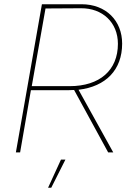

<svg xmlns="http://www.w3.org/2000/svg" viewBox="-20 -720 628 907"><path d="M55 0H75L126 -294H305L330 -295L491 0H515L351 -296C480 -311 557 -390 557 -514C557 -622 481 -700 365 -700H178ZM207 167H222L289 34H268ZM130 -313 195 -680 362 -681C464 -682 537 -614 537 -513C537 -388 451 -313 309 -313Z"/></svg>

Font: Fixel Text 20240404 Thin
Style: Italic
Weight: 100
Width: 4
Italic angle: -10°
Designer: AlfaBravo + MacPaw
Foundry: Kyrylo Tkachov, Marchela Mozhyna, Serhii Makarenko, Maria Weinstein, Zakhar Kryvoshyya
Version: Version 1.211;Glyphs 3.2 (3225)